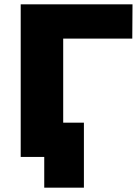

<svg xmlns="http://www.w3.org/2000/svg" viewBox="-20 -720 642 881"><path d="M365 -157V141H183V0H75V-700H588L587 -543H270V-157Z"/></svg>

Font: CMG Sans ExtraBold
Style: Regular
Weight: 800
Designer: Julieta Ulanovsky
Foundry: Julieta Ulanovsky
Version: Version 7.200